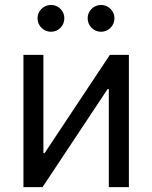

<svg xmlns="http://www.w3.org/2000/svg" viewBox="-20 -764 622 784"><path d="M506.3 0H424.3V-400.4H419.4L153.8 0H75.7V-540H157.2V-138.7H162.1L428.7 -540H506.3ZM392.6 -634.3Q370.1 -634.3 354 -650.4Q337.9 -666.5 337.9 -689.5Q337.9 -711.9 354 -727.8Q370.1 -743.7 392.6 -743.7Q415 -743.7 431.2 -727.8Q447.3 -711.9 447.3 -689.5Q447.3 -666.5 431.2 -650.4Q415 -634.3 392.6 -634.3ZM188.5 -634.3Q165.5 -634.3 149.4 -650.4Q133.3 -666.5 133.3 -689.5Q133.3 -711.9 149.4 -727.8Q165.5 -743.7 188.5 -743.7Q210.9 -743.7 226.8 -727.8Q242.7 -711.9 242.7 -689.5Q242.7 -666.5 226.8 -650.4Q210.9 -634.3 188.5 -634.3Z"/></svg>

Font: V-Inter
Style: Regular-375
Weight: 375
Designer: Rasmus Andersson
Foundry: rsms
Version: Version 4.000;git-4146feb